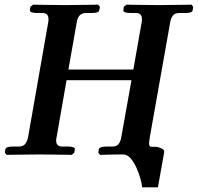

<svg xmlns="http://www.w3.org/2000/svg" viewBox="-20 -667 853 828"><path d="M510 -1H502Q485 -1 464 -0.5Q443 0 427.5 0.5Q412 1 412 1L404 -8L406 -23Q409 -35 438 -35H464Q482 -35 491 -45.5Q500 -56 503 -75L547 -321H267L224 -75Q223 -71 222.5 -67Q222 -63 222 -61Q222 -35 249 -35H275Q287 -35 295.5 -32Q304 -29 303 -23L300 -8L289 1Q289 1 273 0.5Q257 0 234 0Q211 0 188 -0.5Q165 -1 151 -1Q138 -1 114.5 -0.5Q91 0 66.5 0Q42 0 25.5 0.5Q9 1 9 1L1 -8L3 -23Q6 -35 35 -35H62Q79 -35 88 -45.5Q97 -56 101 -75L188 -571Q189 -576 189 -579.5Q189 -583 189 -585Q189 -611 163 -611H137Q125 -611 116.5 -614Q108 -617 109 -623L111 -638L123 -647Q123 -647 139 -646.5Q155 -646 178 -646Q201 -646 224 -645.5Q247 -645 261 -645Q274 -645 297.5 -645.5Q321 -646 345 -646Q369 -646 386 -646.5Q403 -647 403 -647L411 -638L408 -623Q407 -611 377 -611H351Q317 -611 311 -571L275 -367H555L591 -571Q592 -576 592 -579.5Q592 -583 592 -585Q592 -611 566 -611H540Q527 -611 519 -614Q511 -617 512 -623L514 -638L526 -647Q526 -647 541.5 -646.5Q557 -646 580 -646Q603 -646 626 -645.5Q649 -645 664 -645Q677 -645 700.5 -645.5Q724 -646 748 -646Q772 -646 789 -646.5Q806 -647 806 -647L813 -638L811 -623Q810 -611 780 -611H753Q735 -611 726 -600.5Q717 -590 714 -571L626 -75Q623 -56 623 -47Q623 -34 633 -34H649Q661 -34 675.5 -27.5Q690 -21 688 -10L661 141H593Q592 127 585.5 103.5Q579 80 568.5 56.5Q558 33 543.5 16Q529 -1 510 -1Z"/></svg>

Font: Libertinus Serif SemiBold
Style: Italic
Weight: 600
Italic angle: -11.5°
Designer: Philipp H. Poll, Khaled Hosny
Foundry: Caleb Maclennan
Version: Version 7.051;RELEASE